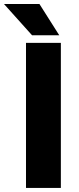

<svg xmlns="http://www.w3.org/2000/svg" viewBox="-62 -921 385 941"><path d="M131.3 -901.4 228.5 -748H95.2L-42.5 -901.4ZM236.3 -710.9V0H65.4V-710.9Z"/></svg>

Font: Mardoto Black
Style: Regular
Weight: 900
Designer: Christian Robertson, Vahan Hovhannisyan
Foundry: Google
Version: Version 1.000